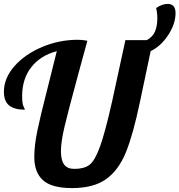

<svg xmlns="http://www.w3.org/2000/svg" viewBox="-25 -953 916 980"><path d="M833.5 -774C858.5 -812 871 -849.3 871 -886C871 -917.3 857.7 -933 831 -933C811.7 -933 792 -926 772 -912C776 -895.3 778 -877.7 778 -859C778 -833.7 774.2 -811.7 766.5 -793C758.8 -774.3 744.7 -759.3 724 -748H615L548 -439C524 -331.7 503.2 -253.7 485.5 -205C467.8 -156.3 449.8 -125.2 431.5 -111.5C413.2 -97.8 387.7 -91 355 -91C330.3 -91 312.7 -98.5 302 -113.5C291.3 -128.5 286 -151 286 -181C286 -212.3 292 -253.7 304 -305C316 -356.3 340.3 -449.3 377 -584L421 -745C403.7 -748.3 387.7 -750 373 -750C309 -750 247.8 -737.7 189.5 -713C131.2 -688.3 84.2 -655.7 48.5 -615C12.8 -574.3 -5 -531 -5 -485C-5 -452.3 4 -428.8 22 -414.5C40 -400.2 66.7 -393 102 -393C102 -395 99.7 -400.7 95 -410C90.3 -419.3 88 -436.7 88 -462C88 -521.3 103.7 -570.8 135 -610.5C166.3 -650.2 209.7 -677.3 265 -692L232 -560L215 -492C192.3 -404 175.8 -335 165.5 -285C155.2 -235 150 -190.7 150 -152C150 -99.3 164.8 -59.7 194.5 -33C224.2 -6.3 273.7 7 343 7C416.3 7 474.3 -8.3 517 -39C559.7 -69.7 593.3 -115.5 618 -176.5C642.7 -237.5 666.7 -324 690 -436L744 -692C778.7 -708.7 808.5 -736 833.5 -774Z"/></svg>

Font: DonutKreme
Style: Regular
Weight: 400
Designer: Impallari Type
Foundry: Impallari Type
Version: Version 2.100